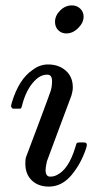

<svg xmlns="http://www.w3.org/2000/svg" viewBox="-20 -681 385 712"><path d="M184 -600Q184 -623 203 -642Q222 -661 247 -661Q265 -661 277.5 -649Q290 -637 290 -619Q290 -597 270 -577Q250 -557 226 -557Q208 -557 196 -569Q184 -581 184 -600ZM161 11Q122 11 98 -12Q74 -35 74 -74Q74 -91 76 -97Q77 -99 122.5 -220.5Q168 -342 168 -344Q173 -360 173 -380Q173 -404 156 -404H154Q130 -404 108 -381Q76 -348 61 -287Q61 -286 60 -283.5Q59 -281 58.5 -280.5Q58 -280 57 -279Q56 -278 53.5 -278Q51 -278 49 -278Q47 -278 41 -278H27Q21 -284 21 -287Q21 -290 24 -301Q50 -387 100 -421Q127 -442 158 -442Q198 -442 224 -419Q250 -396 250 -357Q250 -344 245 -327Q244 -325 199 -204L154 -83Q149 -61 149 -51Q149 -26 166 -26Q180 -26 191 -32Q235 -53 260 -137Q263 -149 265.5 -151Q268 -153 282 -153Q291 -153 294.5 -152.5Q298 -152 300 -150Q302 -148 302 -143Q302 -139 299 -130Q280 -73 244.5 -31Q209 11 161 11Z"/></svg>

Font: MathJax_Math
Style: Italic
Weight: 400
Version: Version 1.1